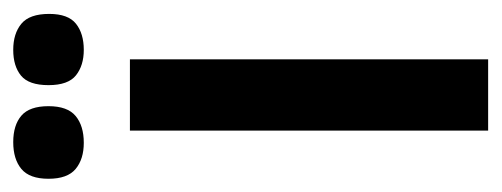

<svg xmlns="http://www.w3.org/2000/svg" viewBox="-264 -492 740 283"><g transform="rotate(-90 105.5 -350.0)"><path d="M55 0V-528H160V0ZM174 -596Q151 -596 136.5 -607.5Q122 -619 122 -648Q122 -677 136 -688.5Q150 -700 174 -700Q198 -700 212.5 -688Q227 -676 227 -647Q227 -619 212.5 -607.5Q198 -596 174 -596ZM37 -596Q13 -596 -1.5 -608Q-16 -620 -16 -648Q-16 -676 -1.5 -688Q13 -700 38 -700Q63 -700 77 -688Q91 -676 91 -648Q91 -620 76.5 -608Q62 -596 37 -596Z"/></g></svg>

Font: Bricolage Grotesque 24pt Condensed Medium
Style: Regular
Weight: 500
Width: 3
Designer: Mathieu Triay
Foundry: Atelier Triay
Version: Version 1.001;gftools[0.9.33.dev8+g029e19f]